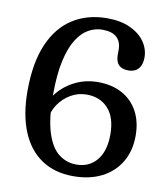

<svg xmlns="http://www.w3.org/2000/svg" viewBox="-82 -783 757 865"><g transform="rotate(10 296.5 -350.5)"><path d="M339.4 -713.7Q401.2 -713.7 444.9 -693.5Q488.6 -673.2 511.7 -640.2Q534.8 -607.2 534.8 -568.5Q534.8 -535 518.5 -516.7Q502.1 -498.5 473.3 -498.5Q443.2 -498.5 428.6 -513.8Q414 -529.2 414 -558.3V-582.9Q414 -619 392.8 -639Q371.5 -659.1 326.2 -659.1Q293.7 -659.1 263.4 -642.1Q233.1 -625.2 209.5 -587.3Q185.8 -549.4 172.1 -487.2Q158.3 -425 158.1 -334Q158.2 -223.9 178.6 -159.7Q199 -95.4 234.7 -67.9Q270.4 -40.3 315.6 -40.3Q373.9 -40.3 408.7 -82.1Q443.5 -123.9 443.5 -199.7Q443.5 -277.9 406.5 -318.4Q369.6 -359 307.7 -359Q268.5 -359 234.8 -339.2Q201.1 -319.4 179.5 -287Q157.9 -254.6 154.9 -216L124 -231.6Q126 -282.1 156.8 -325.8Q187.6 -369.5 237.9 -396.4Q288.2 -423.2 348.1 -423.2Q413 -423.2 459.8 -397.3Q506.5 -371.4 531.6 -324.6Q556.7 -277.7 556.7 -214.3Q556.7 -144.9 526.2 -93.6Q495.6 -42.2 440.4 -14.2Q385.2 13.7 310.8 13.7Q225.5 13.7 165.3 -26.8Q105 -67.4 73.5 -144Q42 -220.6 41.7 -327.8Q41.7 -458.1 78.7 -543.6Q115.7 -629.1 182.8 -671.4Q249.9 -713.7 339.4 -713.7Z"/></g></svg>

Font: Fraunces SuperSoft
Style: Regular
Weight: 900
Version: Version 1.000;[b76b70a41]